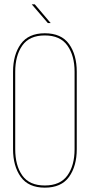

<svg xmlns="http://www.w3.org/2000/svg" viewBox="-20 -858 413 883"><path d="M126 -838H140L213 -752H200ZM186 -705Q262 -705 297.5 -655.5Q333 -606 333 -528V-172Q333 -94 297.5 -44.5Q262 5 186 5Q111 5 75.5 -44.5Q40 -94 40 -172V-528Q40 -606 75.5 -655.5Q111 -705 186 -705ZM50 -528V-172Q50 -97 82.5 -51Q115 -5 186 -5Q257 -5 290 -51Q323 -97 323 -172V-528Q323 -602 290 -648.5Q257 -695 186 -695Q115 -695 82.5 -648.5Q50 -602 50 -528Z"/></svg>

Font: Bebas Neue Thin
Style: Regular
Weight: 200
Designer: Ryoichi Tsunekawa
Foundry: Ryoichi Tsunekawa
Version: Version 1.003;PS 001.003;hotconv 1.0.70;makeotf.lib2.5.58329